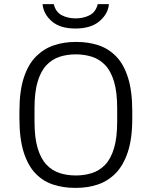

<svg xmlns="http://www.w3.org/2000/svg" viewBox="-20 -899 733 929"><path d="M341 10Q286 10 237 -6Q188 -22 151.5 -60Q115 -98 94.5 -163Q74 -228 74 -326V-360Q74 -459 95.5 -524Q117 -589 155 -626.5Q193 -664 241.5 -680Q290 -696 343 -696H352Q408 -696 456.5 -680Q505 -664 542 -626Q579 -588 599.5 -523Q620 -458 620 -360V-326Q620 -227 598 -162Q576 -97 538.5 -59.5Q501 -22 452.5 -6Q404 10 350 10ZM347 -50Q388 -50 424.5 -61.5Q461 -73 488.5 -101.5Q516 -130 531.5 -181Q547 -232 547 -310V-376Q547 -454 531.5 -505Q516 -556 488.5 -584.5Q461 -613 424.5 -624.5Q388 -636 347 -636Q305 -636 269 -624.5Q233 -613 205.5 -584.5Q178 -556 162.5 -505Q147 -454 147 -376V-310Q147 -232 162.5 -181Q178 -130 205.5 -101.5Q233 -73 269 -61.5Q305 -50 347 -50ZM345 -761Q270 -761 230 -796.5Q190 -832 186 -879H240Q250 -840 279.5 -825Q309 -810 346 -810Q383 -810 413 -825Q443 -840 453 -879H507Q503 -832 461.5 -796.5Q420 -761 345 -761Z"/></svg>

Font: Chivo Medium ExtraLight
Style: Regular
Weight: 250
Version: Version 2.002